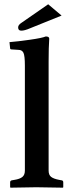

<svg xmlns="http://www.w3.org/2000/svg" viewBox="-20 -867 329 889"><path d="M95.2 -563Q95.2 -608.9 88.6 -622.6Q82 -636.2 64.9 -636.2L33.2 -638.2Q27.3 -638.2 26.9 -643.1L23.9 -671.9Q61 -674.8 117.9 -682.9Q174.8 -690.9 191.9 -698.2Q208 -698.2 208 -688Q205.1 -647.9 205.1 -583V-77.1Q205.1 -57.1 216.6 -48.1Q228 -39.1 253.9 -34.2L265.1 -32.2Q272.9 -31.2 272.9 -22.9V0L271 2Q187 0 147.9 0L28.8 2L26.9 0V-22.9Q26.9 -30.8 35.2 -32.2L46.9 -34.2Q71.8 -38.1 83.5 -47.6Q95.2 -57.1 95.2 -77.1ZM203.1 -847.2 265.1 -794.9 121.1 -736.8Q93.3 -724.6 78.1 -725.1Q64 -725.1 64 -740.2Q64 -751.5 79.1 -761.2Z"/></svg>

Font: Linux Libertine
Style: Semibold
Weight: 600
Designer: Philipp H. Poll
Foundry: Philipp H. Poll
Version: Version 5.1.2 ; ttfautohint (v0.9)